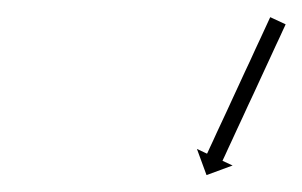

<svg xmlns="http://www.w3.org/2000/svg" viewBox="-20 -557 356 226"><path d="M315.4 -526.5C315.7 -527.1 315.9 -527.8 316.2 -528.4L298.1 -536.8C297.8 -536.2 297.5 -535.6 297.2 -534.9C296.5 -533.2 295.7 -531.6 294.9 -529.9C293.7 -527.2 292.4 -524.6 291.2 -521.9C289.6 -518.5 288 -515.1 286.5 -511.7C284.6 -507.6 282.7 -503.6 280.8 -499.5C278.7 -495 276.6 -490.5 274.6 -485.9C272.3 -481.1 270.1 -476.3 267.8 -471.4C265.5 -466.4 263.2 -461.4 260.9 -456.4C258.6 -451.4 256.3 -446.5 254 -441.5C251.7 -436.6 249.5 -431.8 247.3 -426.9C245.2 -422.4 243.1 -417.9 241 -413.4C239.1 -409.3 237.2 -405.3 235.3 -401.2C233.8 -397.8 232.2 -394.4 230.6 -390.9C229.4 -388.3 228.1 -385.7 226.9 -383C226.1 -381.3 225.3 -379.6 224.6 -377.9C224.3 -377.3 224 -376.7 223.7 -376.1L211.8 -381.7L223.1 -350.9L253.8 -362.2L241.9 -367.7C242.2 -368.3 242.4 -368.9 242.7 -369.5C243.5 -371.2 244.3 -372.9 245.1 -374.6C246.3 -377.3 247.5 -379.9 248.7 -382.5C250.3 -386 251.9 -389.4 253.5 -392.8C255.4 -396.9 257.2 -400.9 259.1 -405C261.2 -409.5 263.3 -414 265.4 -418.5C267.6 -423.4 269.9 -428.2 272.1 -433.1C274.4 -438.1 276.7 -443 279.1 -448C281.4 -453 283.7 -458 286 -463C288.2 -467.9 290.5 -472.7 292.7 -477.5C294.8 -482.1 296.9 -486.6 299 -491.1C300.9 -495.1 302.7 -499.2 304.6 -503.3C306.2 -506.7 307.8 -510.1 309.4 -513.5C310.6 -516.2 311.8 -518.8 313 -521.4C313.8 -523.1 314.6 -524.8 315.4 -526.5Z"/></svg>

Font: FRB American Cursive Just Arrows
Style: Bold Italic
Weight: 700
Italic angle: -25°
Version: Version 2.0;Modular Font Editor K font №1